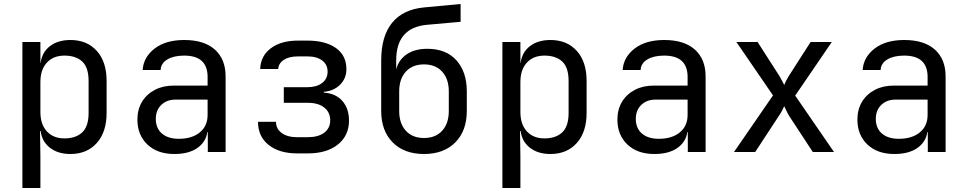

<svg xmlns="http://www.w3.org/2000/svg" viewBox="-20 -760 4840 960"><path d="M92 180V-550H182V-445H183Q190 -499 230 -529.5Q270 -560 332 -560Q415 -560 464 -505.5Q513 -451 513 -356V-195Q513 -100 464 -45Q415 10 332 10Q270 10 230 -21Q190 -52 183 -105H180L182 20V180ZM302 -68Q359 -68 391 -98Q423 -128 423 -195V-355Q423 -423 391 -452.5Q359 -482 302 -482Q247 -482 214.5 -447Q182 -412 182 -350V-200Q182 -138 214.5 -103Q247 -68 302 -68Z M852 10Q767 10 717 -37.5Q667 -85 667 -162Q667 -213 690 -251Q713 -289 754 -310.5Q795 -332 848 -332H1018V-375Q1018 -482 901 -482Q849 -482 817 -463Q785 -444 783 -410H693Q698 -475 753.5 -517.5Q809 -560 901 -560Q1001 -560 1054.5 -512Q1108 -464 1108 -378V0H1019V-100H1017Q1009 -49 966 -19.5Q923 10 852 10ZM874 -66Q940 -66 979 -98Q1018 -130 1018 -185V-262H858Q814 -262 786.5 -235.5Q759 -209 759 -165Q759 -119 789.5 -92.5Q820 -66 874 -66Z M1466 7Q1376 7 1323 -35.5Q1270 -78 1270 -151H1360Q1360 -116 1388.5 -95Q1417 -74 1466 -74H1519Q1571 -74 1601 -96.5Q1631 -119 1631 -158Q1631 -199 1601 -222.5Q1571 -246 1519 -246H1399V-324H1516Q1563 -324 1590.5 -345Q1618 -366 1618 -402Q1618 -437 1591 -457.5Q1564 -478 1517 -478H1470Q1426 -478 1399.5 -461Q1373 -444 1371 -415H1281Q1283 -480 1334 -518.5Q1385 -557 1470 -557H1517Q1607 -557 1659.5 -520Q1712 -483 1712 -414Q1712 -368 1680.5 -336.5Q1649 -305 1599 -301V-297Q1659 -293 1692 -255Q1725 -217 1725 -157Q1725 -82 1669.5 -37.5Q1614 7 1519 7Z M2100 10Q2001 10 1943.5 -48Q1886 -106 1886 -205V-458Q1886 -579 1940.5 -646Q1995 -713 2101 -723L2283 -740V-651L2115 -636Q1961 -622 1961 -458V-413Q1973 -461 2013.5 -488.5Q2054 -516 2116 -516Q2211 -516 2262.5 -458Q2314 -400 2314 -303V-205Q2314 -106 2256.5 -48Q2199 10 2100 10ZM2100 -70Q2158 -70 2191 -106.5Q2224 -143 2224 -205V-303Q2224 -365 2191 -401.5Q2158 -438 2100 -438Q2042 -438 2009 -401.5Q1976 -365 1976 -303V-205Q1976 -143 2009 -106.5Q2042 -70 2100 -70Z M2492 180V-550H2582V-445H2583Q2590 -499 2630 -529.5Q2670 -560 2732 -560Q2815 -560 2864 -505.5Q2913 -451 2913 -356V-195Q2913 -100 2864 -45Q2815 10 2732 10Q2670 10 2630 -21Q2590 -52 2583 -105H2580L2582 20V180ZM2702 -68Q2759 -68 2791 -98Q2823 -128 2823 -195V-355Q2823 -423 2791 -452.5Q2759 -482 2702 -482Q2647 -482 2614.5 -447Q2582 -412 2582 -350V-200Q2582 -138 2614.5 -103Q2647 -68 2702 -68Z M3252 10Q3167 10 3117 -37.5Q3067 -85 3067 -162Q3067 -213 3090 -251Q3113 -289 3154 -310.5Q3195 -332 3248 -332H3418V-375Q3418 -482 3301 -482Q3249 -482 3217 -463Q3185 -444 3183 -410H3093Q3098 -475 3153.5 -517.5Q3209 -560 3301 -560Q3401 -560 3454.5 -512Q3508 -464 3508 -378V0H3419V-100H3417Q3409 -49 3366 -19.5Q3323 10 3252 10ZM3274 -66Q3340 -66 3379 -98Q3418 -130 3418 -185V-262H3258Q3214 -262 3186.5 -235.5Q3159 -209 3159 -165Q3159 -119 3189.5 -92.5Q3220 -66 3274 -66Z M3650 0 3845 -283 3662 -550H3768L3877 -380Q3884 -369 3890.5 -356Q3897 -343 3901 -335Q3904 -343 3910.5 -356Q3917 -369 3924 -380L4033 -550H4139L3956 -282L4150 0H4044L3926 -180Q3919 -191 3912.5 -205.5Q3906 -220 3901 -229Q3897 -220 3889.5 -205.5Q3882 -191 3874 -180L3756 0Z M4452 10Q4367 10 4317 -37.5Q4267 -85 4267 -162Q4267 -213 4290 -251Q4313 -289 4354 -310.5Q4395 -332 4448 -332H4618V-375Q4618 -482 4501 -482Q4449 -482 4417 -463Q4385 -444 4383 -410H4293Q4298 -475 4353.5 -517.5Q4409 -560 4501 -560Q4601 -560 4654.5 -512Q4708 -464 4708 -378V0H4619V-100H4617Q4609 -49 4566 -19.5Q4523 10 4452 10ZM4474 -66Q4540 -66 4579 -98Q4618 -130 4618 -185V-262H4458Q4414 -262 4386.5 -235.5Q4359 -209 4359 -165Q4359 -119 4389.5 -92.5Q4420 -66 4474 -66Z"/></svg>

Font: JetBrainsMono NFM
Style: Regular
Weight: 400
Monospace: yes
Designer: Philipp Nurullin, Konstantin Bulenkov
Foundry: JetBrains
Version: Version 2.304; ttfautohint (v1.8.4.7-5d5b);Nerd Fonts 3.3.0